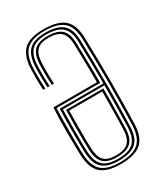

<svg xmlns="http://www.w3.org/2000/svg" viewBox="-157 -678 657 756"><g transform="rotate(-30 171.0 -300.0)"><path d="M165.8 -606.2Q229.5 -606.2 259.1 -581.2Q288.8 -556.2 290.5 -496.8Q292.2 -438.5 292.9 -386.6Q293.5 -334.8 293.5 -287.1Q293.5 -239.5 292.6 -194.2Q291.8 -149 290.5 -104.2Q288.8 -45 259.5 -19.4Q230.2 6.2 166 6.2Q104 6.2 76 -19.1Q48 -44.5 45.5 -103.2Q45.2 -111.5 44.6 -135.4Q44 -159.2 43.8 -191.6Q43.5 -224 44.1 -257.9Q44.8 -291.8 47 -320H244.5Q244.5 -349.8 244.1 -377.8Q243.8 -405.8 243.2 -434.5Q242.8 -463.2 241.8 -494.8Q240.5 -533.2 223.1 -550.2Q205.8 -567.2 165.8 -567.2Q130 -567.2 113.2 -550.4Q96.5 -533.5 94.5 -494.2Q93.5 -475.2 93.9 -447.1Q94.2 -419 95.2 -400H85.5Q84 -423.5 83.9 -451.4Q83.8 -479.2 84.5 -494.8Q86.8 -537.8 105.8 -556.4Q124.8 -575 165.8 -575Q210.8 -575 230.5 -556.4Q250.2 -537.8 251.5 -495Q252.5 -459.5 253.1 -428.5Q253.8 -397.5 254.1 -368.8Q254.5 -340 254.5 -311.5H56.2Q55 -285.2 54.5 -252.9Q54 -220.5 54.1 -189.4Q54.2 -158.2 54.6 -135Q55 -111.8 55.2 -103.8Q57.8 -48.5 83.6 -25Q109.5 -1.5 166 -1.5Q226 -1.5 252.5 -25.8Q279 -50 280.8 -105.2Q282 -148.2 282.9 -193.4Q283.8 -238.5 283.8 -286.5Q283.8 -334.5 283.1 -386.5Q282.5 -438.5 280.8 -495.5Q279.2 -550.5 252.6 -574.5Q226 -598.5 165.8 -598.5Q109.8 -598.5 83.9 -574.8Q58 -551 55.2 -495.8Q54.8 -486.5 54.6 -469.4Q54.5 -452.2 54.9 -433.4Q55.2 -414.5 56.2 -400H46.5Q45 -421.8 44.9 -451.1Q44.8 -480.5 45.5 -496.2Q48.5 -555.2 76.6 -580.8Q104.8 -606.2 165.8 -606.2ZM165.8 -590.8Q219.5 -590.8 244.5 -569.1Q269.5 -547.5 271 -495.5Q272.5 -440.2 273.2 -389.1Q274 -338 274 -290.1Q274 -242.2 273.1 -196.4Q272.2 -150.5 271 -105.5Q269.5 -54 245.1 -31.6Q220.8 -9.2 166 -9.2Q114.2 -9.2 90.8 -31.4Q67.2 -53.5 65 -104Q64.5 -114.5 64 -147.8Q63.5 -181 63.9 -223.4Q64.2 -265.8 65.8 -303.2H264.2Q264.2 -346.5 263.5 -395.9Q262.8 -445.2 261.2 -495.2Q260 -542.5 237.4 -562.6Q214.8 -582.8 165.8 -582.8Q119.5 -582.8 98.4 -562.5Q77.2 -542.2 74.8 -495Q74 -480.8 74.1 -451.5Q74.2 -422.2 75.8 -400H66Q64.5 -422.2 64.4 -451.6Q64.2 -481 65 -495.5Q67.8 -546.5 91.2 -568.6Q114.8 -590.8 165.8 -590.8ZM264.2 -294.8H75.2Q74 -256.8 73.8 -216.9Q73.5 -177 73.9 -146.4Q74.2 -115.8 74.8 -104.5Q76.8 -58.5 97.6 -37.9Q118.5 -17.2 166 -17.2Q217 -17.2 238.4 -38.5Q259.8 -59.8 261.2 -106Q262.8 -153.5 263.4 -201Q264 -248.5 264.2 -294.8ZM254.2 -286.5Q254.2 -258 254 -229Q253.8 -200 253.1 -169.6Q252.5 -139.2 251.5 -106.2Q250.2 -62.8 230.2 -43.9Q210.2 -25 166 -25Q123 -25 104.8 -44.1Q86.5 -63.2 84.5 -105Q84 -117 83.6 -146.4Q83.2 -175.8 83.5 -213.2Q83.8 -250.8 84.8 -286.5ZM244.5 -278H94.2Q93.5 -242 93.4 -206.2Q93.2 -170.5 93.6 -143.4Q94 -116.2 94.5 -105.5Q96 -67.2 112.2 -50Q128.5 -32.8 166 -32.8Q206 -32.8 223.2 -50.2Q240.5 -67.8 241.8 -106.5Q242.8 -138.2 243.2 -166.9Q243.8 -195.5 244.1 -222.9Q244.5 -250.2 244.5 -278Z"/></g></svg>

Font: Big Shoulders Inline Text Thin ExtraLight
Style: Regular
Weight: 250
Version: Version 2.002